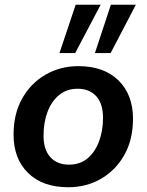

<svg xmlns="http://www.w3.org/2000/svg" viewBox="-20 -777 616 807"><path d="M267 10Q159 10 98 -50Q37 -110 37 -211Q37 -299 73.5 -363.5Q110 -428 172 -463.5Q234 -499 309 -499Q417 -499 478 -439Q539 -379 539 -278Q539 -190 502.5 -125.5Q466 -61 404.5 -25.5Q343 10 267 10ZM270 -85Q316 -85 347.5 -111Q379 -137 396 -182Q413 -227 413 -282Q413 -341 384.5 -372.5Q356 -404 306 -404Q261 -404 229 -378Q197 -352 180 -307.5Q163 -263 163 -207Q163 -148 191.5 -116.5Q220 -85 270 -85ZM379 -554 446 -757H551L445 -554ZM230 -554 298 -757H403L296 -554Z"/></svg>

Font: Nunito Sans
Style: Bold Italic
Weight: 700
Italic angle: -9°
Designer: Vernon Adams
Foundry: Vernon Adams
Version: Version 3.006; ttfautohint (v1.8.3)